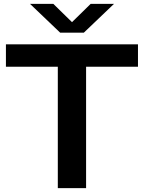

<svg xmlns="http://www.w3.org/2000/svg" viewBox="-20 -968 740 988"><path d="M277.5 0V-624.5H10.5V-740H690V-624.5H423V0ZM289.5 -800 134.5 -948H254.5L350.5 -854L446.5 -948H566.5L411.5 -800Z"/></svg>

Font: Encode Sans Expanded Expanded SemiBold
Style: Regular
Weight: 600
Width: 7
Designer: Multiple Designers
Foundry: Impallari Type
Version: Version 3.000; ttfautohint (v1.8.3) -l 8 -r 50 -G 200 -x 14 